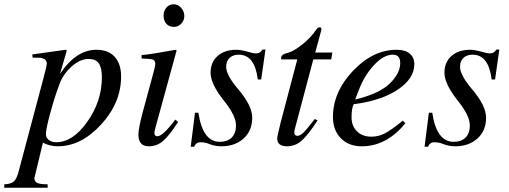

<svg xmlns="http://www.w3.org/2000/svg" viewBox="-95 -674 2381 899"><path d="M215 -428 186 -328Q261 -441 357 -441Q412 -441 442 -408Q472 -375 472 -316Q472 -193 378.5 -91Q285 11 175 11Q139 11 106 -6Q66 159 66 160Q66 176 79.5 182.5Q93 189 128 189V205H-75V189Q-43 188 -29.5 175Q-16 162 -7 126L108 -306Q124 -364 124 -377Q124 -404 80 -404H58L56 -419L212 -441Q217 -441 217 -437Q216 -432 215 -428ZM382 -313Q382 -357 367.5 -377.5Q353 -398 320 -398Q281 -398 242 -364Q203 -330 185 -284Q163 -227 141.5 -149Q120 -71 120 -46Q120 -29 133.5 -18.5Q147 -8 168 -8Q246 -8 313 -103Q382 -199 382 -313Z M768 -599Q768 -578 753.5 -563Q739 -548 719 -548Q697 -548 684 -562.5Q671 -577 671 -601Q671 -624 684.5 -639Q698 -654 718 -654Q738 -654 753 -637.5Q768 -621 768 -599ZM726 -114 739 -103Q697 -38 668 -13.5Q639 11 602 11Q553 11 553 -44Q553 -73 575 -155L623 -332Q632 -364 632 -376Q632 -391 620.5 -395Q609 -399 568 -400V-416Q614 -420 728 -441L732 -438L638 -95Q628 -61 628 -51Q628 -36 642 -36Q667 -36 726 -114Z M1148 -442 1128 -302H1112Q1098 -418 1023 -418Q996 -418 980 -403Q964 -388 964 -361Q964 -323 1018 -259Q1086 -180 1086 -123Q1086 -62 1045.5 -25.5Q1005 11 942 11Q913 11 887 1Q866 -8 843 -8Q823 -8 814 13H798L818 -146H834Q854 -10 934 -10Q970 -10 990 -30Q1010 -50 1010 -87Q1010 -132 954 -202Q891 -281 891 -333Q891 -383 924 -412Q957 -441 1012 -441Q1032 -441 1068 -431Q1090 -424 1104 -424Q1124 -424 1134 -442Z M1461 -428 1456 -396H1372L1285 -68Q1283 -60 1283 -54Q1283 -38 1298 -38Q1310 -38 1326 -53.5Q1342 -69 1379 -117L1392 -110Q1346 -40 1316.5 -14.5Q1287 11 1249 11Q1203 11 1203 -26Q1203 -36 1219 -100L1297 -396H1222L1221 -402Q1221 -420 1254 -427Q1279 -433 1320 -465.5Q1361 -498 1387 -537Q1393 -546 1401 -546Q1410 -546 1410 -538Q1410 -533 1409 -531L1381 -428Z M1791 -109 1803 -97Q1715 11 1599 11Q1538 11 1501 -26.5Q1464 -64 1464 -126Q1464 -243 1557.5 -342Q1651 -441 1763 -441Q1802 -441 1823.5 -423Q1845 -405 1845 -373Q1845 -307 1768.5 -255Q1692 -203 1561 -186Q1551 -166 1551 -125Q1551 -84 1576.5 -59Q1602 -34 1644 -34Q1677 -34 1707 -49.5Q1737 -65 1791 -109ZM1585 -252 1568 -208Q1680 -235 1729 -282Q1779 -330 1779 -379Q1779 -418 1744 -418Q1702 -418 1656.5 -369.5Q1611 -321 1585 -252Z M2243 -442 2223 -302H2207Q2193 -418 2118 -418Q2091 -418 2075 -403Q2059 -388 2059 -361Q2059 -323 2113 -259Q2181 -180 2181 -123Q2181 -62 2140.5 -25.5Q2100 11 2037 11Q2008 11 1982 1Q1961 -8 1938 -8Q1918 -8 1909 13H1893L1913 -146H1929Q1949 -10 2029 -10Q2065 -10 2085 -30Q2105 -50 2105 -87Q2105 -132 2049 -202Q1986 -281 1986 -333Q1986 -383 2019 -412Q2052 -441 2107 -441Q2127 -441 2163 -431Q2185 -424 2199 -424Q2219 -424 2229 -442Z"/></svg>

Font: STIX
Style: Italic
Weight: 400
Italic angle: -16.33°
Designer: MicroPress Inc., with final additions and corrections provided by Coen Hoffman, Elsevier (retired)
Version: Version 1.1.1